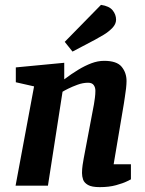

<svg xmlns="http://www.w3.org/2000/svg" viewBox="-20 -763 597 789"><path d="M390 6Q357 6 341.5 -3Q326 -12 321.5 -25Q317 -38 317 -52Q317 -68 319.5 -85Q322 -102 324 -112L366 -334Q368 -346 370 -361Q372 -376 372 -390Q372 -404 365 -413.5Q358 -423 342 -423Q321 -423 299 -415Q277 -407 260 -398.5Q243 -390 237 -386L177 0H44L120 -408L45 -425V-486L244 -505V-437Q273 -459 301 -476Q329 -493 355.5 -503Q382 -513 408 -513Q460 -513 480 -488.5Q500 -464 500 -430Q500 -418 498 -399.5Q496 -381 493 -363.5Q490 -346 489 -337L447 -88H518V-26Q518 -26 502 -18Q486 -10 457 -2Q428 6 390 6ZM278 -551 246 -591 395 -743Q429 -738 443 -720.5Q457 -703 457 -682Q457 -664 441.5 -648Q426 -632 406 -620Q386 -608 371 -600Z"/></svg>

Font: Faustina VF Beta
Style: Italic
Weight: 400
Italic angle: -8°
Designer: Alfonso Garcia
Foundry: Omnibus-Type
Version: Version 1.006